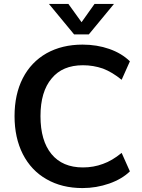

<svg xmlns="http://www.w3.org/2000/svg" viewBox="-20 -948 725 977"><path d="M400 9Q295 9 217 -36Q139 -80 96 -164Q54 -247 54 -357Q54 -468 96 -550Q138 -632 217 -677Q296 -721 400 -721Q473 -721 536 -699Q599 -677 641 -636L599 -542Q551 -581 504 -599Q455 -616 402 -616Q298 -616 243 -549Q186 -482 186 -357Q186 -232 242 -164Q298 -96 402 -96Q456 -96 504 -114Q550 -130 599 -170L641 -76Q601 -37 536 -14Q470 9 400 9ZM461 -928H560L432 -773H357L229 -928H328L395 -835Z"/></svg>

Font: PRinguin Sans
Style: Bold
Weight: 700
Designer: Vernon Adams
Foundry: Vernon Adams
Version: ""